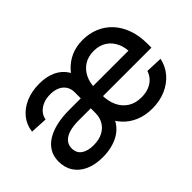

<svg xmlns="http://www.w3.org/2000/svg" viewBox="-91 -794 1068 1068"><g transform="rotate(-45 442.5 -260.5)"><path d="M228.5 8.3Q169.4 8.3 126.5 -11Q83.5 -30.3 60.3 -65.7Q37.1 -101.1 37.1 -148.9Q37.1 -189.9 55.2 -220.2Q73.2 -250.5 106 -270.5Q138.7 -290.5 183.6 -300.5Q228.5 -310.5 282.7 -310.5H793L749 -285.6Q750.5 -334 733.6 -370.1Q716.8 -406.2 685.3 -426.3Q653.8 -446.3 610.4 -446.3Q566.9 -446.3 535.4 -426.5Q503.9 -406.7 486.6 -371.3Q469.2 -335.9 469.2 -289.1V-242.2Q469.2 -191.9 486.8 -154.3Q504.4 -116.7 537.4 -95.9Q570.3 -75.2 616.7 -75.2Q649.4 -75.2 675 -85.2Q700.7 -95.2 718 -113.5Q735.4 -131.8 743.2 -156.2L842.8 -152.3Q832.5 -103.5 801 -66.7Q769.5 -29.8 721.7 -9Q673.8 11.7 615.2 11.7Q560.5 11.7 516.8 -6.6Q473.1 -24.9 442.4 -58.3Q411.6 -91.8 396.5 -135.7L399.4 -388.7Q418 -432.6 448.2 -465.1Q478.5 -497.6 519 -515.4Q559.6 -533.2 609.4 -533.2Q662.1 -533.2 706.3 -514.6Q750.5 -496.1 783 -460.7Q815.4 -425.3 833 -375.2Q850.6 -325.2 850.6 -262.7V-231.9H277.3Q234.9 -231.9 204.1 -222.7Q173.3 -213.4 157 -194.8Q140.6 -176.3 140.6 -149.9Q140.6 -112.3 167.5 -93.8Q194.3 -75.2 239.3 -75.2Q284.2 -75.2 314 -91.6Q343.8 -107.9 358.6 -135Q373.5 -162.1 373.5 -193.8V-358.4Q373.5 -384.8 361.3 -404.5Q349.1 -424.3 325.7 -435.5Q302.2 -446.8 269 -446.8Q235.8 -446.8 210.7 -435.8Q185.5 -424.8 170.4 -406.5Q155.3 -388.2 151.9 -365.7L50.8 -371.1Q56.6 -419.4 85.4 -455.3Q114.3 -491.2 161.1 -511.5Q208 -531.7 268.1 -531.7Q324.2 -531.7 365.5 -512.5Q406.7 -493.2 429.9 -456.8Q453.1 -420.4 456.1 -368.7L445.8 -113.8H432.1Q421.4 -82.5 402.1 -59.6Q382.8 -36.6 356.2 -21.7Q329.6 -6.8 297.4 0.7Q265.1 8.3 228.5 8.3Z"/></g></svg>

Font: Inter 28pt Medium
Style: Regular
Weight: 500
Designer: Rasmus Andersson
Foundry: rsms
Version: Version 4.001;git-66647c0bb